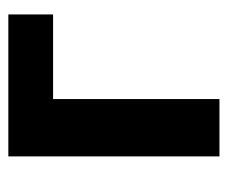

<svg xmlns="http://www.w3.org/2000/svg" viewBox="-64 -468 559 472"><g transform="rotate(-90 216.0 -231.5)"><path d="M68 -491H417V-381H209V28H68Z"/></g></svg>

Font: LINE Seed Sans KR Bold
Style: Regular
Weight: 700
Designer: LINE BX Design & Sandoll Inc & Dalton Maag Ltd
Foundry: Sandoll Inc.
Version: Version 1.000